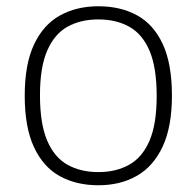

<svg xmlns="http://www.w3.org/2000/svg" viewBox="-20 -568 612 598"><path d="M286.5 9Q217.5 9 166 -19.5Q114.5 -48 85.8 -109.8Q57 -171.5 57 -270Q57 -367.5 85.8 -429Q114.5 -490.5 166.2 -519.5Q218 -548.5 286.5 -548.5Q355.5 -548.5 407 -520.2Q458.5 -492 487 -430.5Q515.5 -369 515.5 -270.5Q515.5 -173 486.5 -111.2Q457.5 -49.5 406 -20.2Q354.5 9 286.5 9ZM286.5 -32Q341.5 -32 382.5 -55Q423.5 -78 445.8 -130Q468 -182 468 -269Q468 -357.5 445.8 -409.8Q423.5 -462 382.5 -484.8Q341.5 -507.5 286.5 -507.5Q231 -507.5 190.2 -484.8Q149.5 -462 127 -410.2Q104.5 -358.5 104.5 -271.5Q104.5 -183 126.8 -130.5Q149 -78 190 -55Q231 -32 286.5 -32Z"/></svg>

Font: Encode Sans SemiExpanded SemiExpanded ExtraLight
Style: Regular
Weight: 200
Width: 6
Designer: Multiple Designers
Foundry: Impallari Type
Version: Version 3.000; ttfautohint (v1.8.3) -l 8 -r 50 -G 200 -x 14 